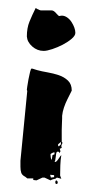

<svg xmlns="http://www.w3.org/2000/svg" viewBox="-20 -441 238 479"><path d="M43 0Q35 -4 33 -10Q31 -16 31 -25V-40L48 -214Q48 -215 47.5 -215.5Q47 -216 47 -218Q47 -217 48 -225Q49 -233 51 -243Q53 -253 55 -261.5Q57 -270 59 -270Q61 -270 66.5 -268Q72 -266 73 -266Q84 -263 98.5 -260.5Q113 -258 126.5 -253.5Q140 -249 149.5 -240Q159 -231 159 -215L148 -193Q143 -183 139.5 -172.5Q136 -162 135 -152Q135 -151 135 -145.5Q135 -140 134.5 -132.5Q134 -125 134 -117Q134 -109 134 -103V-87L136 -85Q136 -84 134.5 -81.5Q133 -79 133 -76L134 -73Q134 -72 132 -71Q130 -70 129 -70L131 -63Q130 -63 130 -62L128 -59Q128 -60 127.5 -60.5Q127 -61 127 -62L124 -63L121 -61Q120 -59 119 -49Q118 -39 116 -37H118Q121 -37 126.5 -45.5Q132 -54 133 -54Q131 -43 130.5 -28.5Q130 -14 130 -3L133 5L122 2L118 5Q116 5 110 7L106 9L91 2H86L71 9L63 8V4H48ZM47 -350Q47 -371 53.5 -387Q60 -403 69 -421L74 -418Q75 -418 77.5 -416.5Q80 -415 83 -415H109Q114 -415 120 -408Q126 -401 128 -401Q129 -401 130.5 -401.5Q132 -402 134 -402Q141 -402 147.5 -397.5Q154 -393 158.5 -386Q163 -379 165.5 -372Q168 -365 168 -359Q168 -352 158.5 -344Q149 -336 136.5 -329.5Q124 -323 110.5 -318.5Q97 -314 89 -314Q73 -314 60.5 -325Q48 -336 47 -350ZM106 -56Q106 -54 106.5 -49Q107 -44 109 -42L111 -54L116 -56V-61Q113 -61 109.5 -59Q106 -57 106 -56ZM107 2 115 1V-4L105 -5ZM121 9Q124 11 124 14Q124 18 121 18Q118 18 118 14Q118 9 121 9ZM125 -81V-78Q125 -76 127 -76L132 -81V-87Z"/></svg>

Font: East Sea Dokdo Cyrillic
Style: Regular
Weight: 400
Version: Version 1.00 July 4, 2018, initial release